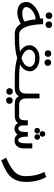

<svg xmlns="http://www.w3.org/2000/svg" viewBox="1076 -1710 848 3040"><g transform="rotate(90 1500.0 -190.0)"><path d="M358.5 -94Q264 -40.5 179.5 -40.5Q109.5 -40.5 60.2 -73.5Q11 -106.5 11 -191.5Q11 -229.5 47 -276Q83 -322.5 143.8 -357.5Q204.5 -392.5 273.5 -399.5V-448.5H363Q364 -346 385 -244Q394.5 -199 413.2 -159.2Q432 -119.5 460.5 -94.2Q489 -69 525.5 -69H602V0H520.5Q460 0 423 -24Q386 -48 358.5 -94ZM188.5 -119Q226 -119 259.5 -126.8Q293 -134.5 323 -156Q310.5 -190.5 300 -236.5Q292 -271 286 -331Q230.5 -326.5 186.2 -302Q142 -277.5 117 -244.2Q92 -211 92 -181Q92 -153.5 118.8 -136.2Q145.5 -119 188.5 -119ZM176 -542Q176 -565 190.2 -579.5Q204.5 -594 227.5 -594Q251 -594 265.8 -579.5Q280.5 -565 280.5 -542Q280.5 -519 265.8 -504.2Q251 -489.5 227.5 -489.5Q204.5 -489.5 190.2 -504Q176 -518.5 176 -542ZM319 -539.5Q319 -562.5 333.2 -577Q347.5 -591.5 370.5 -591.5Q394 -591.5 408.8 -577Q423.5 -562.5 423.5 -539.5Q423.5 -516.5 408.8 -501.8Q394 -487 370.5 -487Q347.5 -487 333.2 -501.5Q319 -516 319 -539.5Z M797 -82.5Q748 -111.5 722 -149.8Q696 -188 696 -234.5Q696 -269.5 718.5 -305.8Q741 -342 787.8 -366.5Q834.5 -391 903 -391Q971.5 -391 1018.8 -366.8Q1066 -342.5 1088.2 -306.5Q1110.5 -270.5 1109 -237Q1107 -189.5 1079.5 -150.8Q1052 -112 1002.5 -82.5Q1092 -69 1201.5 -69V0Q1026.5 0 899.5 -38.5Q774.5 0 598.5 0V-69Q708 -69 797 -82.5ZM900 -105.5Q964 -126 999.8 -157.5Q1035.5 -189 1037.5 -231.5Q1038.5 -253 1025.8 -274Q1013 -295 982 -309.2Q951 -323.5 901.5 -323.5Q851.5 -323.5 821.5 -309Q791.5 -294.5 779 -273Q766.5 -251.5 766.5 -228.5Q766.5 -187.5 801.5 -156.5Q836.5 -125.5 900 -105.5ZM776 -526Q776 -549 790.2 -563.5Q804.5 -578 827.5 -578Q851 -578 865.8 -563.5Q880.5 -549 880.5 -526Q880.5 -503 865.8 -488.2Q851 -473.5 827.5 -473.5Q804.5 -473.5 790.2 -488Q776 -502.5 776 -526ZM919 -523.5Q919 -546.5 933.2 -561Q947.5 -575.5 970.5 -575.5Q994 -575.5 1008.8 -561Q1023.5 -546.5 1023.5 -523.5Q1023.5 -500.5 1008.8 -485.8Q994 -471 970.5 -471Q947.5 -471 933.2 -485.5Q919 -500 919 -523.5Z M1376 82.5Q1376 59.5 1390.2 45Q1404.5 30.5 1427.5 30.5Q1451 30.5 1465.8 45Q1480.5 59.5 1480.5 82.5Q1480.5 105.5 1465.8 120.2Q1451 135 1427.5 135Q1404.5 135 1390.2 120.5Q1376 106 1376 82.5ZM1519 85Q1519 62 1533.2 47.5Q1547.5 33 1570.5 33Q1594 33 1608.8 47.5Q1623.5 62 1623.5 85Q1623.5 108 1608.8 122.8Q1594 137.5 1570.5 137.5Q1547.5 137.5 1533.2 123Q1519 108.5 1519 85ZM1461.5 -180V-391H1538.5V-180Q1538.5 -127 1563 -98Q1587.5 -69 1648 -69H1801.5V0L1683 0.5Q1620 0.5 1589.2 -3.5Q1558.5 -7.5 1539.2 -20.5Q1520 -33.5 1502 -62.5Q1483 -33.5 1463.5 -20.5Q1444 -7.5 1412.8 -3.5Q1381.5 0.5 1318 0.5L1198.5 0V-69H1352Q1412.5 -69 1437 -98Q1461.5 -127 1461.5 -180Z M1929.5 -50.5Q1911.5 -25 1881.8 -12.5Q1852 0 1815.5 0H1798.5V-67.5H1813.5Q1852 -67.5 1868 -91.5Q1884 -115.5 1884 -154.5V-206.5H1965V-155.5Q1965 -102.5 1977.5 -79.5Q1990 -56.5 2016 -56.5Q2070.5 -56.5 2070.5 -178V-206.5H2143.5V-178Q2143.5 -143 2150.5 -114.8Q2157.5 -86.5 2170 -70.2Q2182.5 -54 2199 -54Q2222.5 -54 2236 -84Q2249.5 -114 2249.5 -170.5V-277.5H2330V-144Q2330 -96.5 2313 -63Q2296 -29.5 2267.5 -12.5Q2239 4.5 2205.5 4.5Q2173 4.5 2149 -8.2Q2125 -21 2112 -43Q2094.5 -21 2070 -8.2Q2045.5 4.5 2016.5 4.5Q1985 4.5 1964.2 -9.8Q1943.5 -24 1929.5 -50.5ZM2056 -438.5Q2056 -458 2068.5 -470.5Q2081 -483 2100 -483Q2119.5 -483 2132.2 -470.2Q2145 -457.5 2145 -438.5Q2145 -419.5 2132.2 -406.8Q2119.5 -394 2100 -394Q2081 -394 2068.5 -406.5Q2056 -419 2056 -438.5ZM2005 -355Q2005 -374.5 2017.5 -387Q2030 -399.5 2049 -399.5Q2068.5 -399.5 2081.2 -386.8Q2094 -374 2094 -355Q2094 -336 2081.2 -323.2Q2068.5 -310.5 2049 -310.5Q2030 -310.5 2017.5 -323Q2005 -335.5 2005 -355ZM2104.5 -355.5Q2104.5 -375 2117 -387.5Q2129.5 -400 2148.5 -400Q2168 -400 2180.8 -387.2Q2193.5 -374.5 2193.5 -355.5Q2193.5 -336.5 2180.8 -323.8Q2168 -311 2148.5 -311Q2129.5 -311 2117 -323.5Q2104.5 -336 2104.5 -355.5Z M2769 -172.5Q2769 -256 2752.8 -328.5Q2736.5 -401 2702 -468L2782.5 -497Q2820.5 -435.5 2840.5 -353Q2860.5 -270.5 2860.5 -185.5Q2860.5 -77 2826 -5.5Q2791.5 66 2718.8 116Q2646 166 2519 213.5L2475 138Q2591.5 87 2655.2 40.5Q2719 -6 2744 -56Q2769 -106 2769 -172.5Z"/></g></svg>

Font: JuliaMono Italic
Style: Regular
Weight: 400
Italic angle: -9°
Monospace: yes
Designer: cormullion
Foundry: corm
Version: Version 0.049; ttfautohint (v1.8.4)